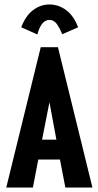

<svg xmlns="http://www.w3.org/2000/svg" viewBox="-20 -838 440 858"><path d="M272 0 248 -125H151L127 0H8L162 -627H239L393 0ZM201 -381 168 -214H232ZM147 -684 75 -716Q94 -767 127.5 -792.5Q161 -818 201 -818Q242 -818 276 -792.5Q310 -767 329 -716L258 -685Q246 -715 233 -732Q220 -749 201 -749Q182 -749 168.5 -732Q155 -715 147 -684Z"/></svg>

Font: Inconsolata Condensed Black
Style: Regular
Weight: 900
Width: 3
Monospace: yes
Designer: Raph Levien, Cyreal, Brenton Simpson
Foundry: Raph Levien, Cyreal, Google
Version: Version 3.001; ttfautohint (v1.8.2.53-6de2)